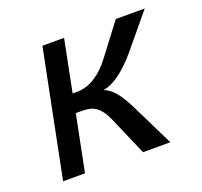

<svg xmlns="http://www.w3.org/2000/svg" viewBox="-93 -595 736 700"><g transform="rotate(-20 275.0 -245.0)"><path d="M291 -262.2Q312.5 -254.4 331.1 -233.6Q349.6 -212.9 371.1 -170.9L455.1 0H349.1L285.2 -147.9Q275.4 -170.4 265.1 -184.1Q254.9 -197.8 243.4 -205.3Q231.9 -212.9 218.5 -215.3Q205.1 -217.8 189 -217.8H167.5L124 0H39.1L137.2 -490.2H221.2L181.2 -289.1H198.2Q234.9 -289.1 268.1 -310.1Q301.3 -331.1 330.1 -369.1L421.9 -490.2H534.2L422.9 -356Q406.7 -336.9 389.6 -320.6Q372.6 -304.2 355.7 -291.7Q338.9 -279.3 322.5 -271.7Q306.2 -264.2 291 -262.2Z"/></g></svg>

Font: Code New Roman
Style: Italic
Weight: 400
Italic angle: -11°
Monospace: yes
Designer: Sam Radian
Foundry: Code New Roman
Version: Version 1.508 October 19, 2014